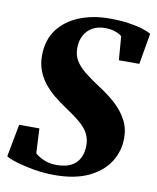

<svg xmlns="http://www.w3.org/2000/svg" viewBox="-85 -820 732 897"><g transform="rotate(10 280.5 -371.5)"><path d="M234.5 11.5Q184.5 11.5 135.5 3Q86.5 -5.5 50.5 -16.8Q14.5 -28 3 -37L32 -191H128L134 -74Q148.5 -60 175.5 -48.2Q202.5 -36.5 235 -36.5Q268 -36.5 291.5 -44.8Q315 -53 329.5 -68.5Q344 -84 351 -104.8Q358 -125.5 358 -151Q358 -181 345.5 -205.5Q333 -230 305.5 -253.8Q278 -277.5 233 -307Q201.5 -327.5 174 -350.5Q146.5 -373.5 125.5 -400Q104.5 -426.5 92.8 -458.2Q81 -490 81 -527.5Q81 -602.5 119 -652.8Q157 -703 220.5 -728.2Q284 -753.5 361 -753.5Q413 -753.5 452.2 -747.8Q491.5 -742 518.8 -733.5Q546 -725 561 -716L535.5 -569H438.5L429.5 -681.5Q417 -692 396.8 -699Q376.5 -706 350 -706Q315 -706 289.8 -691.8Q264.5 -677.5 250.8 -651.5Q237 -625.5 237 -590Q237 -558.5 252 -533Q267 -507.5 298 -482.5Q329 -457.5 376.5 -427Q417 -401 450.8 -370Q484.5 -339 505.2 -300.8Q526 -262.5 526 -214.5Q526 -153 493.5 -101.8Q461 -50.5 396.5 -19.5Q332 11.5 234.5 11.5Z"/></g></svg>

Font: Merriweather 72pt Black
Style: Italic
Weight: 900
Italic angle: -7.8°
Version: Version 2.101